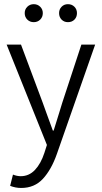

<svg xmlns="http://www.w3.org/2000/svg" viewBox="-20 -700 494 933"><path d="M195.8 42.5 208 4.4 12.2 -483.4H82L187.5 -201.2L205.6 -150.9Q231 -81.1 236.8 -65.4H240.7Q248.5 -88.9 267.6 -151.9L282.7 -201.2L375.5 -483.4H442.4L256.3 48.3Q229.5 124.5 188.5 168.9Q147.5 213.4 83 213.4Q55.2 213.4 29.3 203.1L43 148.4Q62.5 156.2 80.6 156.2Q121.1 156.2 149.9 125.7Q178.7 95.2 195.8 42.5ZM144 -679.7Q162.6 -679.7 175.3 -667.2Q188 -654.8 188 -636.2Q188 -617.2 175.3 -604.7Q162.6 -592.3 144 -592.3Q125.5 -592.3 112.8 -604.7Q100.1 -617.2 100.1 -636.2Q100.1 -654.8 112.8 -667.2Q125.5 -679.7 144 -679.7ZM310.1 -679.7Q329.1 -679.7 341.6 -667.2Q354 -654.8 354 -636.2Q354 -617.2 341.8 -604.7Q329.6 -592.3 310.1 -592.3Q291.5 -592.3 279.3 -604.7Q267.1 -617.2 267.1 -636.2Q267.1 -654.8 279.3 -667.2Q291.5 -679.7 310.1 -679.7Z"/></svg>

Font: Varta
Style: Light
Weight: 300
Designer: Joana Correia, Viktoriya Grabowska, Eben Sorkin
Foundry: Sorkin Type
Version: Version 1.002; ttfautohint (v1.3) -l 8 -r 24 -G 200 -x 12 -H